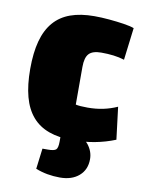

<svg xmlns="http://www.w3.org/2000/svg" viewBox="-80 -572 609 808"><g transform="rotate(10 224.5 -168.0)"><path d="M258 15Q199 15 156 -0.5Q113 -16 85 -48.5Q57 -81 43.5 -131Q30 -181 30 -250Q30 -319 43.5 -369Q57 -419 85 -451.5Q113 -484 156 -499.5Q199 -515 258 -515Q288 -515 321.5 -512Q355 -509 384.5 -504.5Q414 -500 429 -494L412 -356Q390 -363 365.5 -366Q341 -369 313 -369Q276 -369 260.5 -352.5Q245 -336 245 -296V-135Q261 -131 296 -131Q331 -131 362 -137.5Q393 -144 422 -157L439 -19Q397 -2 351.5 6.5Q306 15 258 15ZM232 179Q176 179 128 160L139 72H162Q189 72 197 64.5Q205 57 205 30V-21H265Q300 -8 322 20Q344 48 344 81Q344 126 313.5 152.5Q283 179 232 179Z"/></g></svg>

Font: Changa ExtraBold
Style: Regular
Weight: 800
Designer: Eduardo Rodriguez Tunni
Foundry: Eduardo Rodriguez Tunni
Version: Version 3.002; ttfautohint (v1.8.2)